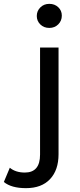

<svg xmlns="http://www.w3.org/2000/svg" viewBox="-112 -777 416 997"><path d="M209 -696Q209 -669 190.5 -650.5Q172 -632 144 -632Q116 -632 97.5 -650Q79 -668 79 -694Q79 -720 97.5 -738.5Q116 -757 144 -757Q172 -757 190.5 -739.5Q209 -722 209 -696ZM23 200Q-53 200 -92 168L-61 94Q-31 119 17 119Q96 119 96 26V-530H192V24Q192 106 148 153Q104 200 23 200Z"/></svg>

Font: Montserrat
Style: Regular
Weight: 500
Designer: Julieta Ulanovsky
Foundry: Julieta Ulanovsky
Version: Version 7.200;PS 007.200;hotconv 1.0.88;makeotf.lib2.5.64775